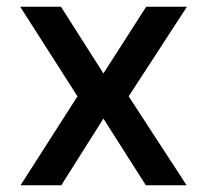

<svg xmlns="http://www.w3.org/2000/svg" viewBox="-20 -550 615 570"><path d="M162 0 287 -198 413 0H534L362 -264L535 -530H414L287 -332L161 -530H40L210 -264L41 0Z"/></svg>

Font: Be Vietnam Pro Medium
Style: Regular
Weight: 500
Designer: Lam Bao, Tony Le, Vietanh Nguyen
Foundry: Yellow Type Foundry
Version: Version 1.002